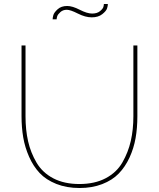

<svg xmlns="http://www.w3.org/2000/svg" viewBox="-20 -938 796 963"><path d="M378 -15Q455 -15 510 -44Q565 -73 594 -123.5Q623 -174 636 -231Q649 -288 649 -355V-710H669V-355Q669 -296 660 -245Q651 -194 629.5 -147.5Q608 -101 575.5 -67.5Q543 -34 492.5 -14.5Q442 5 379 5Q314 5 262.5 -15.5Q211 -36 179 -70Q147 -104 126 -151.5Q105 -199 96.5 -249Q88 -299 88 -355V-710H108V-355Q108 -286 121 -229Q134 -172 163.5 -122Q193 -72 247.5 -43.5Q302 -15 378 -15ZM440 -851Q408 -851 370.5 -870Q333 -889 315 -889Q296 -889 283 -877.5Q270 -866 267 -856.5Q264 -847 264 -841H244Q244 -849 247.5 -862Q251 -875 269 -891.5Q287 -908 317 -908Q343 -908 380 -889Q417 -870 442 -870Q467 -870 481.5 -882Q496 -894 498.5 -903Q501 -912 501 -918H521Q521 -909 517 -896Q513 -883 493 -867Q473 -851 440 -851Z"/></svg>

Font: Raleway
Style: Thin
Weight: 100
Designer: Matt McInerney, Pablo Impallari, Rodrigo Fuenzalida
Foundry: Matt McInerney, Pablo Impallari, Rodrigo Fuenzalida
Version: Version 3.000